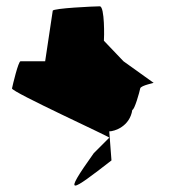

<svg xmlns="http://www.w3.org/2000/svg" viewBox="-20 -662 567 608"><path d="M18 -382C16 -371 334 -226 326 -226L277 -177C175 -34 204 -54 333 -154L326 -246C342 -246 391 -261 399 -314C406 -314 422 -371 424 -382C426 -392 473 -400 466 -400L371 -468L309 -533C310 -540 312 -642 296 -642C280 -642 148 -636 147 -628L123 -468H45C38 -468 20 -392 18 -382Z"/></svg>

Font: Ampere
Style: SCSuExtIta
Weight: 400
Version: Version 1